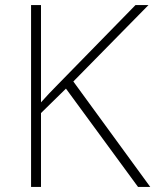

<svg xmlns="http://www.w3.org/2000/svg" viewBox="-20 -734 610 754"><path d="M570 0H522L239 -386L141 -290V0H102V-714H141V-332Q156 -349 172.5 -366.5Q189 -384 206 -401L512 -714H563L268 -414Z"/></svg>

Font: Noto Sans Cham ExtraLight
Style: Regular
Weight: 250
Version: Version 2.002